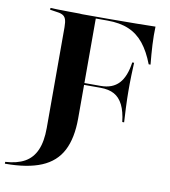

<svg xmlns="http://www.w3.org/2000/svg" viewBox="-133 -644 804 910"><g transform="rotate(10 269.0 -189.5)"><path d="M117.7 -201.6V-493.5Q117.7 -518.5 112.9 -531.9Q108.1 -545.2 96 -551.2Q83.9 -557.3 59.7 -559.7L36.3 -562.9V-571.8Q51.6 -571 73.4 -570.6Q95.2 -570.2 121.4 -569.8Q147.6 -569.4 175.8 -569.4L188.7 -568.5H321Q397.6 -568.5 450 -569.4Q502.4 -570.2 541.9 -571Q540.3 -529.8 542.7 -483.9Q545.2 -437.9 550 -389.5H541.1Q518.5 -448.4 488.3 -485.9Q458.1 -523.4 415.7 -541.5Q373.4 -559.7 312.9 -559.7H256.5V-201.6ZM226.6 -240.3V-249.2H450V-240.3ZM465.3 -98.4Q459.7 -148.4 444 -179.8Q428.2 -211.3 402 -225.8Q375.8 -240.3 335.5 -240.3V-249.2Q391.1 -249.2 422.2 -282.3Q453.2 -315.3 462.9 -384.7H471.8Q470.2 -348.4 469.4 -324.2Q468.5 -300 468.5 -281.9Q468.5 -263.7 468.5 -245.2Q468.5 -228.2 469 -210.5Q469.4 -192.7 470.6 -166.5Q471.8 -140.3 474.2 -98.4ZM-48.4 192.7V183.9Q8.1 180.6 44.8 160.1Q81.5 139.5 99.6 98Q117.7 56.5 117.7 -8.1V-201.6H256.5V-79Q256.5 16.1 225.4 76.2Q194.4 136.3 127 164.5Q59.7 192.7 -48.4 192.7Z"/></g></svg>

Font: Playfair 144pt SemiExpanded ExtraBold
Style: Regular
Weight: 800
Width: 6
Designer: Claus Eggers Sørensen
Foundry: Claus Eggers Sørensen
Version: Version 2.203